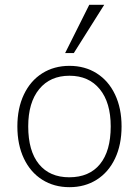

<svg xmlns="http://www.w3.org/2000/svg" viewBox="-20 -769 576 796"><path d="M52 -245Q52 -320 79 -377Q106 -434 155 -465Q204 -496 268 -496Q332 -496 381 -465Q430 -434 457 -377Q484 -320 484 -245Q484 -169 457 -112Q430 -55 381 -24Q332 7 268 7Q204 7 155 -24Q106 -55 79 -112Q52 -169 52 -245ZM439 -245Q439 -344 393.5 -399.5Q348 -455 268 -455Q188 -455 142.5 -399.5Q97 -344 97 -245Q97 -143 141.5 -88.5Q186 -34 267 -34Q350 -34 394.5 -88.5Q439 -143 439 -245ZM286 -549H250L350 -749H412Z"/></svg>

Font: wassup Sans
Style: Light
Weight: 200
Version: Version 2.001